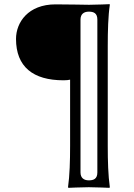

<svg xmlns="http://www.w3.org/2000/svg" viewBox="-20 -668 642 923"><path d="M408 -645C381 -645 322 -647 247 -647C115 -647 57 -560 57 -481C57 -347 139 -282 285 -282C300 -282 308 -283 317 -285V32C317 107 315 175 307 232L309 235C309 235 373 232 407 232C441 232 506 235 506 235L508 232C500 175 498 107 498 32V-445C498 -520 500 -592 508 -645L507 -648C507 -648 443 -645 408 -645ZM367 -574C367 -601 384 -612 407 -612C430 -612 448 -605 448 -574V161C448 192 430 199 407 199C384 199 367 188 367 161Z"/></svg>

Font: Libertinus Sans
Style: Regular
Weight: 400
Designer: Philipp H. Poll, Khaled Hosny
Foundry: Caleb Maclennan
Version: Version 7.050;RELEASE